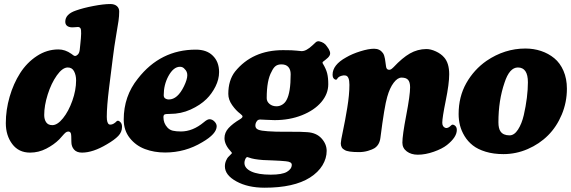

<svg xmlns="http://www.w3.org/2000/svg" viewBox="-20 -730 2783 935"><path d="M8.3 -130.4Q8.3 -194.8 26.9 -258.8Q45.4 -322.8 78.1 -374Q110.8 -425.3 159.7 -457.3Q208.5 -489.3 264.6 -489.3Q297.4 -489.3 327.6 -467.8Q339.8 -457.5 345.2 -457.5Q352.1 -457.5 359.1 -464.6Q366.2 -471.7 368.2 -486.8L371.1 -514.6Q378.4 -579.1 372.6 -590.8Q369.1 -598.1 359.9 -598.6Q356.4 -598.6 343.8 -597.4Q331.1 -596.2 324.7 -597.2Q297.9 -601.1 297.9 -624.5Q297.9 -661.1 349.6 -678.7Q385.3 -691.4 435.1 -700.9Q484.9 -710.4 517.1 -710.4Q537.6 -710.4 549.1 -700.4Q560.5 -690.4 560.5 -674.3Q560.5 -651.4 557.1 -628.2Q553.7 -605 545.2 -555.4Q536.6 -505.9 529.3 -446.8L511.2 -302.7Q500 -211.9 500 -161.1Q500 -129.9 511.7 -124Q525.4 -120.1 542 -133.8Q544.9 -136.2 546.9 -138.7Q551.8 -142.6 554.7 -142.1Q561.5 -141.1 567.9 -133.5Q574.2 -126 574.2 -111.8Q574.2 -86.9 555.9 -67.9Q537.6 -48.8 500.5 -27.3Q432.6 13.2 379.4 13.2Q353.5 13.2 340.6 -1.7Q327.6 -16.6 327.6 -38.6Q327.6 -73.7 325.2 -80.1Q322.3 -89.4 312.5 -89.4Q305.7 -89.4 299.6 -84.5Q293.5 -79.6 283.7 -68.1Q273.9 -56.6 268.6 -51.3Q242.7 -25.4 205.3 -6.1Q168 13.2 126.5 13.2Q70.8 13.2 39.6 -28.6Q8.3 -70.3 8.3 -130.4ZM234.9 -120.6Q259.8 -120.6 286.9 -154.3Q314 -188 332.3 -239.5Q350.6 -291 350.6 -338.4Q350.6 -363.8 340.8 -382.6Q331.1 -401.4 310.1 -401.4Q284.2 -401.4 256.8 -362.8Q229.5 -324.2 212.4 -270Q195.3 -215.8 195.3 -169.9Q195.3 -148.4 204.8 -134.5Q214.4 -120.6 234.9 -120.6Z M933.6 -488.3Q986.3 -488.3 1015.6 -459.5Q1046.9 -429.7 1046.9 -378.9Q1046.9 -343.8 1029.3 -308.6Q1011.7 -273.4 985.4 -247.6Q955.1 -217.8 908.2 -196.5Q861.3 -175.3 807.6 -175.3Q787.1 -175.3 781.5 -172.6Q775.9 -169.9 775.9 -159.2Q775.9 -129.9 795.4 -108.9Q806.2 -97.2 821.8 -93.5Q837.4 -89.8 861.3 -89.8Q918.9 -89.8 972.7 -134.8Q989.7 -149.4 1000 -149.4Q1013.2 -149.4 1023.9 -138.7Q1035.2 -127.4 1035.2 -115.2Q1035.2 -78.1 965.3 -37.6Q882.3 12.7 784.2 12.7Q730.5 12.7 685.8 -4.2Q641.1 -21 611.8 -58.1Q582.5 -95.2 582.5 -147.5Q582.5 -261.7 651.4 -347.2Q761.2 -488.3 933.6 -488.3ZM782.7 -252Q791.5 -245.6 802.2 -245.6Q844.7 -245.6 876 -310.1Q892.1 -343.3 892.1 -363.8Q892.1 -381.8 879.9 -393.1Q871.1 -404.8 856.4 -404.8Q824.7 -404.8 799.8 -358.9Q777.3 -316.9 777.3 -266.6Q777.3 -257.3 782.7 -252Z M1091.8 -272.5Q1091.8 -338.9 1124.5 -381.3Q1209 -485.8 1358.4 -485.8Q1406.7 -485.8 1424.3 -483.4Q1446.3 -481 1448.7 -481Q1460.9 -481 1473.1 -487.8Q1486.8 -495.1 1502 -509.5Q1517.1 -523.9 1518.6 -524.9Q1525.9 -530.3 1534.7 -528.8Q1559.6 -523.4 1571.8 -504.4Q1593.8 -476.6 1585.4 -460.4Q1582 -454.1 1577.1 -449.2Q1572.3 -444.3 1564.2 -438.2Q1556.2 -432.1 1555.2 -431.2Q1548.3 -426.8 1551.8 -420.9Q1567.9 -394.5 1573.2 -373Q1578.6 -351.6 1578.6 -319.8Q1578.6 -272.9 1544.7 -232.9Q1510.7 -192.9 1450.4 -168.9Q1390.1 -145 1317.4 -145Q1302.7 -145 1276.4 -146.5Q1250 -147.9 1247.6 -147.9Q1235.8 -147.9 1231 -140.1Q1223.6 -130.9 1223.6 -118.2Q1223.6 -104.5 1237.5 -98.6Q1251.5 -92.8 1284.2 -90.8Q1318.4 -87.9 1383.8 -88.4Q1449.2 -88.9 1476.1 -86.4Q1521 -83.5 1545.9 -55.9Q1570.8 -28.3 1570.8 4.9Q1570.8 41 1550.3 75Q1529.8 108.9 1489.3 134.8Q1411.1 184.1 1268.6 184.1Q1187 184.1 1131.1 153.3Q1075.2 122.6 1075.2 80.1Q1075.2 64.9 1080.8 52.5Q1086.4 40 1090.3 35.9Q1094.2 31.7 1106.4 19.5Q1109.9 16.1 1109.9 15.1L1105.5 9.3Q1073.2 -24.9 1073.2 -57.1Q1073.2 -84.5 1093 -106.2Q1112.8 -127.9 1148.9 -149.4Q1161.1 -156.7 1161.1 -163.1Q1161.1 -167.5 1149.9 -176.3Q1129.4 -191.4 1110.6 -218Q1091.8 -244.6 1091.8 -272.5ZM1326.7 -212.4Q1341.8 -212.4 1355 -220.7Q1368.2 -229 1375.5 -243.2Q1395.5 -279.3 1395.5 -368.7Q1395.5 -390.6 1384.3 -403.6Q1373 -416.5 1350.6 -416.5Q1333 -416.5 1322.3 -408.4Q1311.5 -400.4 1302.7 -381.3Q1278.8 -339.8 1278.8 -252Q1278.8 -235.4 1292.5 -223.9Q1306.2 -212.4 1326.7 -212.4ZM1170.4 63.5Q1170.4 89.4 1203.6 105Q1236.8 120.6 1298.3 120.6Q1354 120.6 1377.4 106.7Q1400.9 92.8 1400.9 72.3Q1400.9 57.6 1371.1 55.2Q1346.7 52.7 1309.8 51.3Q1272.9 49.8 1260.7 49.3Q1214.8 45.9 1193.4 37.6Q1186 34.7 1183.6 34.7Q1181.2 34.7 1176.8 40.5Q1170.4 52.2 1170.4 63.5Z M2056.2 -491.2Q2077.6 -491.2 2102.5 -479.7Q2127.4 -468.3 2142.6 -450.7Q2167.5 -422.9 2167.5 -368.2Q2167.5 -322.3 2150.6 -239.5Q2133.8 -156.7 2133.8 -132.3Q2133.8 -112.3 2149.9 -106.9Q2161.6 -104 2177.2 -119.6Q2182.6 -125 2189.9 -121.6Q2193.8 -120.1 2196.8 -117.2Q2204.6 -110.4 2204.6 -97.2Q2204.6 -62 2156.7 -23.9Q2133.3 -5.4 2092.3 9Q2051.3 23.4 2014.6 23.4Q1982.4 23.4 1960.9 7.3Q1939.5 -8.8 1939.5 -35.2Q1939.5 -70.8 1958.3 -168.7Q1977.1 -266.6 1977.1 -304.7Q1977.1 -330.1 1967.3 -341.1Q1957.5 -352.1 1935.5 -352.1Q1916 -352.1 1897 -326.9Q1877.9 -301.8 1865.7 -258.3Q1852.1 -212.9 1832.5 -58.6Q1828.1 -23.4 1802.7 -7.8Q1793.5 -2 1772.5 4.4Q1751.5 10.7 1728.5 10.7Q1674.3 10.7 1658.7 0.5Q1639.6 -8.8 1639.6 -32.2Q1639.6 -43.5 1650.1 -92.3Q1660.6 -141.1 1671.1 -205.1Q1681.6 -269 1681.6 -316.9Q1681.6 -359.4 1662.6 -362.3Q1654.8 -364.3 1643.8 -361.1Q1632.8 -357.9 1628.9 -354L1626 -351.6Q1623 -348.6 1622.1 -345.7Q1618.7 -340.3 1611.8 -342.8Q1599.6 -348.1 1599.6 -366.2Q1599.6 -414.1 1665 -450.2Q1694.8 -467.8 1734.9 -480.2Q1774.9 -492.7 1801.8 -492.7Q1829.6 -492.7 1844.7 -471.7Q1848.6 -466.3 1851.1 -458.3Q1853.5 -450.2 1854.7 -443.4Q1856 -436.5 1857.4 -424.6Q1858.9 -412.6 1859.9 -406.7Q1861.8 -390.1 1875 -390.1Q1877.9 -390.1 1880.4 -390.9Q1882.8 -391.6 1885.3 -393.3Q1887.7 -395 1888.9 -396Q1890.1 -397 1893.1 -399.7Q1896 -402.3 1896.5 -402.8Q1939.5 -448.7 1976.3 -469.7Q2013.2 -490.7 2056.2 -491.2Z M2213.4 -174.8Q2213.4 -258.8 2250.7 -325Q2288.1 -391.1 2349.1 -433.6Q2437.5 -493.7 2538.6 -493.7Q2579.1 -493.7 2615 -481.7Q2650.9 -469.7 2679.2 -446.5Q2707.5 -423.3 2724.1 -385Q2740.7 -346.7 2740.7 -298.3Q2740.7 -231.9 2715.8 -172.4Q2690.9 -112.8 2648.9 -70.8Q2606.9 -28.8 2550 -4.2Q2493.2 20.5 2431.6 20.5Q2383.3 20.5 2345 8.8Q2306.6 -2.9 2282.5 -22Q2258.3 -41 2242.4 -67.1Q2226.6 -93.3 2220 -119.6Q2213.4 -146 2213.4 -174.8ZM2461.4 -70.8Q2484.4 -70.8 2502.7 -99.1Q2521 -127.4 2530.8 -169.7Q2540.5 -211.9 2545.7 -253.4Q2550.8 -294.9 2550.8 -329.1Q2550.8 -401.4 2502 -401.4Q2460.9 -401.4 2437 -327.6Q2407.2 -241.2 2407.2 -134.8Q2407.2 -104 2417.5 -89.8Q2430.7 -70.8 2461.4 -70.8Z"/></svg>

Font: Cooper* ExtraBold
Style: Italic
Weight: 800
Italic angle: -7°
Designer: Owen Earl
Foundry: indestructible type*
Version: Version 0.001